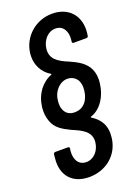

<svg xmlns="http://www.w3.org/2000/svg" viewBox="-169 -778 761 1055"><g transform="rotate(-20 211.5 -251.0)"><path d="M164 206C262 206 341 141 352 45C361 -25 332 -69 284 -98C282 -100 282 -102 285 -103C314 -112 339 -132 360 -163C377 -189 389 -222 393 -257C399 -301 390 -333 375 -357C350 -395 309 -413 274 -429C215 -453 175 -480 182 -538C188 -586 222 -625 266 -625C309 -625 333 -588 327 -537L326 -527C325 -521 328 -517 334 -517H409C415 -517 419 -521 420 -527L422 -543C433 -640 374 -708 277 -708C178 -708 101 -636 90 -546C82 -477 113 -426 159 -399C161 -397 161 -395 158 -394C129 -383 106 -364 87 -340C67 -312 55 -282 50 -244C47 -216 49 -186 59 -161C75 -115 112 -94 158 -72C211 -49 267 -26 259 39C253 86 220 123 176 123C133 123 109 87 115 33L117 22C117 16 114 12 108 12H34C29 12 24 16 23 22L21 44C10 142 65 206 164 206ZM210 -156C179 -156 160 -170 150 -193C142 -209 142 -229 144 -248C146 -267 152 -286 163 -302C178 -324 203 -343 232 -343C258 -343 278 -331 290 -312C298 -297 303 -276 299 -250C297 -229 290 -209 280 -193C263 -168 240 -156 210 -156Z"/></g></svg>

Font: Barlow Semi Condensed Medium
Style: Italic
Weight: 500
Width: 4
Italic angle: -7°
Designer: Jeremy Tribby
Foundry: Tribby Type
Version: Version 1.422;hotconv 1.0.109;makeotfexe 2.5.65596